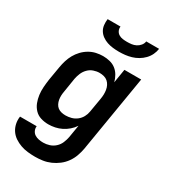

<svg xmlns="http://www.w3.org/2000/svg" viewBox="-228 -853 1056 1189"><g transform="rotate(30 300.0 -258.5)"><path d="M218 223Q191 223 165 220Q139 217 115 208.5Q91 200 70 186Q49 172 35 151.5Q21 131 15.5 105.5Q10 80 14 54H133Q131 70 137.5 84.5Q144 99 157 107.5Q170 116 186 119Q202 122 218 122Q240 122 262 115Q284 108 301.5 92Q319 76 328 54.5Q337 33 341 12L356 -78Q342 -57 323 -40.5Q304 -24 282 -13Q260 -2 236 3Q212 8 189 8Q161 8 135 0Q109 -8 91 -27Q73 -46 63.5 -70.5Q54 -95 50.5 -122Q47 -149 49 -177Q51 -205 55 -233L72 -333Q76 -357 83.5 -381.5Q91 -406 103.5 -428.5Q116 -451 134.5 -470.5Q153 -490 176 -503.5Q199 -517 224 -522.5Q249 -528 273 -528Q298 -528 322 -522Q346 -516 364.5 -501.5Q383 -487 395 -466Q407 -445 413 -422L429 -520H549L458 28Q453 55 443.5 81.5Q434 108 417 132Q400 156 376.5 174Q353 192 326.5 203.5Q300 215 272.5 219Q245 223 218 223ZM253 -93Q274 -93 294.5 -98.5Q315 -104 332.5 -117.5Q350 -131 360.5 -150.5Q371 -170 374 -190L391 -290Q394 -307 394.5 -323Q395 -339 392.5 -355Q390 -371 383 -385Q376 -399 364.5 -409Q353 -419 337.5 -423Q322 -427 306 -427Q285 -427 263.5 -419.5Q242 -412 226 -395.5Q210 -379 201.5 -358.5Q193 -338 189 -317L173 -217Q170 -201 169.5 -186Q169 -171 171.5 -157Q174 -143 180.5 -130Q187 -117 198 -108.5Q209 -100 223.5 -96.5Q238 -93 253 -93ZM343 -600Q321 -600 299.5 -602.5Q278 -605 258.5 -611.5Q239 -618 222 -630Q205 -642 194.5 -659Q184 -676 181.5 -697Q179 -718 182 -740H274Q272 -724 278.5 -710.5Q285 -697 297.5 -689.5Q310 -682 325 -680Q340 -678 356 -678Q372 -678 388 -680Q404 -682 419 -689.5Q434 -697 445 -710.5Q456 -724 458 -740H550Q547 -718 537 -697Q527 -676 510.5 -659Q494 -642 473.5 -630Q453 -618 431 -611.5Q409 -605 387 -602.5Q365 -600 343 -600Z"/></g></svg>

Font: Iosevka SS04 Extended
Style: Bold Italic
Weight: 700
Width: 7
Italic angle: -9°
Monospace: yes
Designer: Belleve Invis
Foundry: Belleve Invis
Version: Version 19.0.0; ttfautohint (v1.8.4)